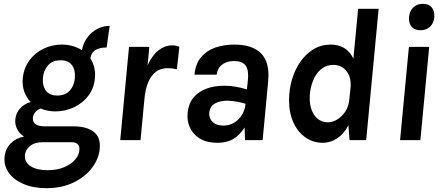

<svg xmlns="http://www.w3.org/2000/svg" viewBox="-20 -732 2312 1003"><path d="M222.2 251Q154 251 103 229.2Q52 207.3 25.6 170.1Q-0.7 132.8 3.9 87.1Q8.3 44.5 36.6 16.5Q64.8 -11.5 105 -18Q80.9 -35.2 69.4 -57.8Q57.9 -80.4 59.9 -107Q62.7 -140.9 84.7 -165.2Q106.7 -189.5 140.1 -199.1Q117.6 -222.6 106.6 -253.8Q95.6 -285 99.1 -324Q104.6 -377.6 133.8 -417Q163 -456.3 207.7 -477.7Q252.4 -499.1 302.8 -499.1Q333.4 -499.1 360 -491.3Q386.5 -483.5 407.9 -469.9Q415.4 -508.5 436.8 -537Q458.3 -565.4 488.6 -581.1Q519 -596.9 553 -596.9L536.9 -483.9Q499.6 -483.9 477.7 -470.2Q455.9 -456.5 452 -427Q465.7 -406 472.2 -380.2Q478.8 -354.3 476 -324Q471.5 -271.7 442.1 -232.5Q412.7 -193.4 366.9 -171.7Q321.1 -150 267.4 -150Q249.2 -150 229.7 -153.8Q210.2 -157.7 192.9 -165Q178.2 -160.6 166.3 -148.5Q154.4 -136.3 152 -117Q149.7 -96.8 164.2 -84.4Q178.7 -72 216 -72H363Q431.9 -72 469 -44Q506.2 -16 501 44Q496.9 96.3 461.4 143.6Q426 191 364.9 221Q303.8 251 222.2 251ZM227.5 157.1Q278.3 157.1 315 141.5Q351.7 126 372.3 101.8Q393 77.7 394.8 51.9Q396.3 31.3 385.9 21.1Q375.5 10.9 355 10.9H201Q160.8 10.9 136.2 31.1Q111.7 51.3 110.1 80.9Q108.4 116.8 141.1 137Q173.9 157.1 227.5 157.1ZM280.1 -232.9Q308.8 -232.9 328.1 -245.1Q347.4 -257.4 358.1 -278.1Q368.8 -298.9 370.9 -324Q374.8 -366.4 355.8 -391.8Q336.8 -417.1 296.9 -417.1Q255.2 -417.1 231.2 -391Q207.2 -364.8 204.1 -324Q200.7 -285.5 219.3 -259.2Q237.9 -232.9 280.1 -232.9Z M608.1 0 654 -487H760L751 -391Q775.3 -444 808.5 -469.5Q841.7 -495 879.5 -495Q888.8 -495 898.2 -493.2Q907.7 -491.5 917 -488L904.1 -370.1Q892 -373 879.1 -374.5Q866.2 -376 854.5 -376Q820.2 -376 795 -357.4Q769.9 -338.9 754.5 -302.6Q739 -266.4 734.3 -213L714.1 0Z M1115.8 14Q1060.8 14 1024.6 -7.8Q988.3 -29.6 972.1 -65.3Q956 -100.9 960.1 -142Q964.2 -188.6 989 -220.1Q1013.8 -251.5 1055.8 -267.8Q1097.8 -284.1 1152.5 -284.1Q1184.7 -284.1 1213.7 -278.7Q1242.7 -273.3 1270 -264.9L1274.9 -313Q1280.5 -364 1263.8 -388.5Q1247.1 -413 1203.6 -413Q1177.6 -413 1157.9 -404.6Q1138.1 -396.2 1126.3 -380.4Q1114.5 -364.6 1112 -341.9H996Q1001.2 -398.4 1030.1 -432.9Q1058.9 -467.5 1104.2 -483.3Q1149.5 -499.1 1203.6 -499.1Q1299.2 -499.1 1344.6 -452.2Q1390 -405.3 1381 -308.9L1352 0H1259.9Q1259.2 -16.6 1259 -33.1Q1258.9 -49.5 1258 -66.1Q1232.5 -26.5 1199 -6.3Q1165.4 14 1115.8 14ZM1146.1 -75.9Q1177.4 -75.9 1202.5 -90.6Q1227.5 -105.4 1243.5 -131.1Q1259.5 -156.9 1263 -189.9Q1241.4 -196.6 1215.1 -201.3Q1188.8 -206 1165.7 -206Q1129.2 -206 1102.6 -191.3Q1076 -176.5 1073.1 -142Q1071 -113.5 1091 -94.7Q1111.1 -75.9 1146.1 -75.9Z M1667.1 14Q1616.4 14 1576.1 -13.8Q1535.9 -41.5 1513 -91.7Q1490 -141.9 1490 -208.5Q1490 -265.3 1505.5 -317.2Q1520.9 -369.2 1549.7 -410.3Q1578.5 -451.4 1618.5 -475.2Q1658.4 -499.1 1707.5 -499.1Q1749.2 -499.1 1779 -480.6Q1808.8 -462.1 1826 -426L1850.9 -686H1958L1892.9 0H1806L1800 -77Q1775.5 -31.1 1740.3 -8.6Q1705.1 14 1667.1 14ZM1693.3 -93.1Q1717.2 -93.1 1741.6 -107.7Q1766 -122.4 1783.8 -149.2Q1801.6 -176 1804.9 -213L1811 -273Q1811.7 -277.5 1811.8 -280.8Q1812 -284 1812 -287.8Q1812.2 -321.7 1800.1 -345Q1788 -368.4 1767.7 -380.7Q1747.4 -393 1722.6 -393Q1690.2 -393 1666.5 -377.1Q1642.9 -361.3 1627.8 -335.6Q1612.8 -309.9 1605.3 -279.7Q1597.9 -249.4 1597.9 -220.9Q1597.9 -162.8 1624.1 -127.9Q1650.2 -93.1 1693.3 -93.1Z M2176.7 -574Q2145.6 -574 2130.2 -592.3Q2114.8 -610.7 2116.7 -643Q2119.6 -673.9 2138.9 -693Q2158.2 -712 2188.9 -712Q2219.7 -712 2235.4 -693.3Q2251.1 -674.5 2248.9 -643Q2246 -610.4 2226.4 -592.2Q2206.8 -574 2176.7 -574ZM2070 0 2116.1 -487H2222.1L2176 0Z"/></svg>

Font: Karla
Style: Italic
Weight: 400
Italic angle: -8°
Designer: Jonathan Pinhorn
Version: Version 2.004;gftools[0.9.33]